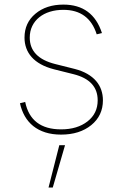

<svg xmlns="http://www.w3.org/2000/svg" viewBox="-20 -574 533 835"><path d="M66.8 0ZM245.7 11.4Q207.4 11.4 177.2 1.8Q147 -7.8 124.6 -25.7Q102.3 -43.7 87.9 -68.9Q73.5 -94.1 66.8 -125L89.5 -130.7Q114 -11.4 245.7 -11.4Q316.4 -11.4 360.8 -46.2Q404.8 -80.6 404.8 -137.8Q404.8 -225.1 299.7 -251.4L214.5 -272.7Q181.5 -281.2 157.5 -294.6Q133.5 -307.9 117.7 -325.6Q101.9 -343.4 94.3 -364.7Q86.6 -386 86.6 -410.5Q86.6 -474.8 133.9 -514.2Q181.1 -554 255.7 -554Q383.2 -554 423.3 -430.4L400.6 -424.7Q366.8 -531.2 255.7 -531.2Q223.7 -531.2 196.9 -522.9Q170.1 -514.6 150.6 -498.8Q131 -483 120.2 -460.6Q109.4 -438.2 109.4 -410.5Q109.4 -323.2 220.2 -295.5L305.4 -274.1Q336.6 -266 359.7 -252.7Q382.8 -239.3 397.9 -221.8Q413 -204.2 420.3 -182.9Q427.6 -161.6 427.6 -137.8Q427.6 -71 376.8 -29.8Q326 11.4 245.7 11.4ZM209.5 241.5H191.1L237.9 57.5H262.8Z"/></svg>

Font: Linik Sans Thin
Style: Regular
Weight: 100
Designer: Fonts by Rasmus Andersson / Changes by Cristiano Sobral with parts from Marc Monis
Foundry: rsms
Version: Version 3.020; ttfautohint (v1.6)